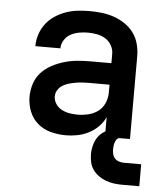

<svg xmlns="http://www.w3.org/2000/svg" viewBox="-52 -574 704 818"><g transform="rotate(5 300.0 -165.5)"><path d="M243 8Q211 8 179.5 0Q148 -8 123.5 -28.5Q99 -49 87 -79.5Q75 -110 75 -142Q75 -171 84 -198.5Q93 -226 112 -246.5Q131 -267 156.5 -280.5Q182 -294 209.5 -302Q237 -310 265 -312.5Q293 -315 322 -315H410V-355Q410 -374 400 -391.5Q390 -409 373.5 -419Q357 -429 337.5 -432.5Q318 -436 299 -436Q280 -436 261 -432.5Q242 -429 225.5 -420Q209 -411 198.5 -394.5Q188 -378 188 -359Q188 -359 188 -359Q188 -359 188 -359Q188 -359 188 -359Q188 -359 188 -359H81Q81 -359 81 -359.5Q81 -360 81 -360Q81 -386 89.5 -411Q98 -436 113.5 -456Q129 -476 151 -490.5Q173 -505 197 -513.5Q221 -522 247 -525Q273 -528 299 -528Q325 -528 351 -525Q377 -522 402 -513.5Q427 -505 449.5 -490Q472 -475 487.5 -454Q503 -433 510 -407Q517 -381 517 -355V0H410V-84Q399 -61 381 -43Q363 -25 340.5 -13.5Q318 -2 293 3Q268 8 243 8ZM285 -84Q308 -84 331 -89.5Q354 -95 372.5 -108.5Q391 -122 400.5 -144Q410 -166 410 -189V-223H322Q307 -223 292.5 -222Q278 -221 264 -218.5Q250 -216 236 -212Q222 -208 210 -200.5Q198 -193 190 -180.5Q182 -168 182 -153Q182 -136 192 -121Q202 -106 217.5 -98Q233 -90 250 -87Q267 -84 285 -84ZM574 197H499Q481 197 464 194.5Q447 192 430.5 186Q414 180 399.5 169.5Q385 159 375 145Q365 131 361 113.5Q357 96 357 78Q357 55 364.5 32Q372 9 388.5 -7.5Q405 -24 428 -30.5Q451 -37 474 -37V0Q466 0 461 6Q456 12 453.5 19.5Q451 27 450 34.5Q449 42 449 49Q449 60 451.5 70.5Q454 81 461 88.5Q468 96 478.5 99.5Q489 103 499 103H574Z"/></g></svg>

Font: Iosevka Custom SmBdEx
Style: Regular
Weight: 600
Width: 7
Monospace: yes
Designer: Belleve Invis
Foundry: Belleve Invis
Version: Version 11.2.4; ttfautohint (v1.8.4)